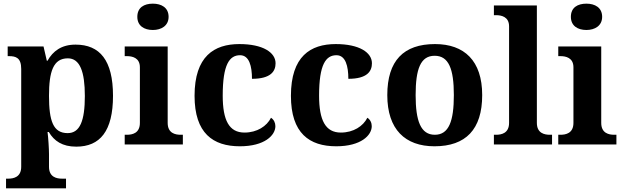

<svg xmlns="http://www.w3.org/2000/svg" viewBox="-20 -790 3408 1050"><path d="M13 240H341V187H319C290 187 248 179 248 122V53C248 24 244 -39 240 -68H247C276 -19 321 12 397 12C527 12 598 -73 598 -266C598 -460 526 -546 393 -546C316 -546 269 -510 240 -458H236L218 -536H22V-483H29C67 -483 96 -474 96 -413V122C96 179 54 187 25 187H13ZM350 -62C271 -62 248 -128 248 -266C248 -398 271 -471 351 -471C417 -471 444 -398 444 -265C444 -129 417 -62 350 -62Z M816 -626C862 -626 902 -649 902 -698C902 -749 862 -770 816 -770C768 -770 731 -749 731 -698C731 -649 768 -626 816 -626ZM662 0H980V-53H968C939 -53 897 -61 897 -118V-536H662V-483H674C702 -483 745 -475 745 -422V-118C745 -61 703 -53 674 -53H662Z M1292 10C1427 10 1486 -50 1486 -100C1486 -118 1478 -136 1462 -146C1439 -100 1386 -65 1317 -65C1233 -65 1198 -132 1198 -267C1198 -438 1235 -488 1293 -488C1343 -488 1358 -428 1358 -359C1462 -359 1487 -401 1487 -444C1487 -503 1418 -549 1289 -549C1151 -549 1044 -482 1044 -266C1044 -61 1145 10 1292 10Z M1819 10C1954 10 2013 -50 2013 -100C2013 -118 2005 -136 1989 -146C1966 -100 1913 -65 1844 -65C1760 -65 1725 -132 1725 -267C1725 -438 1762 -488 1820 -488C1870 -488 1885 -428 1885 -359C1989 -359 2014 -401 2014 -444C2014 -503 1945 -549 1816 -549C1678 -549 1571 -482 1571 -266C1571 -61 1672 10 1819 10Z M2356 10C2527 10 2617 -82 2617 -270C2617 -458 2519 -549 2359 -549C2187 -549 2098 -458 2098 -270C2098 -82 2196 10 2356 10ZM2358 -53C2281 -53 2253 -128 2253 -270C2253 -413 2280 -485 2357 -485C2434 -485 2462 -413 2462 -270C2462 -128 2435 -53 2358 -53Z M2681 0H2999V-53H2987C2958 -53 2916 -61 2916 -118V-760H2681V-707H2693C2721 -707 2764 -699 2764 -646V-118C2764 -61 2722 -53 2693 -53H2681Z M3187 -626C3233 -626 3273 -649 3273 -698C3273 -749 3233 -770 3187 -770C3139 -770 3102 -749 3102 -698C3102 -649 3139 -626 3187 -626ZM3033 0H3351V-53H3339C3310 -53 3268 -61 3268 -118V-536H3033V-483H3045C3073 -483 3116 -475 3116 -422V-118C3116 -61 3074 -53 3045 -53H3033Z"/></svg>

Font: Noto Nastaliq Urdu
Style: Bold
Weight: 700
Designer: Monotype Design Team (Patrick Giasson: type design, Kamal Mansour: OpenType code, Glenda Bellarosa). Updated by Simon Co
Foundry: Monotype Imaging Inc., Simon Cozens
Version: Version 3.009